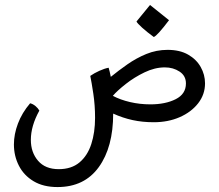

<svg xmlns="http://www.w3.org/2000/svg" viewBox="-20 -485 891 781"><path d="M213.9 275.9Q156.2 275.9 116.7 252.2Q77.1 228.5 56.9 189Q36.6 149.4 36.6 102.5Q36.6 61 53 17.6Q69.3 -25.9 102.5 -64.9Q113.3 -62.5 123.8 -54Q134.3 -45.4 140.1 -35.2Q105.5 27.3 105.5 84Q105.5 134.8 134.8 168.9Q164.1 203.1 218.8 203.1Q270.5 203.1 303.2 175.8Q335.9 148.4 351.3 101.1Q366.7 53.7 366.7 -5.9Q366.7 -56.6 359.6 -103.8Q352.5 -150.9 347.2 -176.3Q363.3 -187.5 384.3 -197Q405.3 -206.5 421.9 -209.5Q423.3 -206.1 426.3 -192.9Q429.2 -179.7 430.7 -172.4Q461.9 -197.8 498 -223.1Q534.2 -248.5 575.2 -265.4Q616.2 -282.2 661.6 -282.2Q711.4 -282.2 745.1 -262.9Q778.8 -243.7 796.4 -212.4Q814 -181.2 814 -146Q814 -100.6 785.9 -64.7Q757.8 -28.8 710.7 -8.3Q663.6 12.2 605.5 12.2Q559.1 12.2 519 3.4Q479 -5.4 440.4 -22.9Q440.4 113.8 381.8 194.8Q323.2 275.9 213.9 275.9ZM591.8 -60.5Q652.8 -60.5 694.6 -81.5Q736.3 -102.5 736.3 -145.5Q736.3 -176.8 710.4 -193.8Q684.6 -210.9 650.4 -210.9Q609.9 -210.9 567.9 -190.7Q525.9 -170.4 491.5 -143.3Q457 -116.2 439 -95.2Q469.2 -79.1 509 -69.8Q548.8 -60.5 591.8 -60.5ZM605.5 -334.5Q578.1 -354.5 558.3 -372.3Q538.6 -390.1 535.2 -397.5L590.3 -464.8L667.5 -402.8Q619.1 -338.9 605.5 -334.5Z"/></svg>

Font: Harmattan Medium
Style: Regular
Weight: 500
Designer: George W. Nuss III and SIL International
Foundry: SIL International
Version: Version 4.000